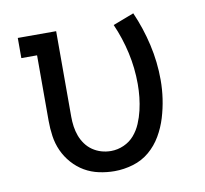

<svg xmlns="http://www.w3.org/2000/svg" viewBox="-66 -606 732 685"><g transform="rotate(-10 300.0 -263.5)"><path d="M296 8Q268 8 240 2Q212 -4 188 -18Q164 -32 145 -53.5Q126 -75 114.5 -100.5Q103 -126 99 -154Q95 -182 95 -210V-447H38V-520H177V-210Q177 -192 179.5 -174.5Q182 -157 188 -140.5Q194 -124 204.5 -109.5Q215 -95 229.5 -85Q244 -75 261 -70Q278 -65 296 -65Q320 -65 342.5 -75Q365 -85 380.5 -103Q396 -121 405.5 -143.5Q415 -166 420.5 -189.5Q426 -213 428.5 -236.5Q431 -260 431 -284Q431 -342 418.5 -398Q406 -454 383 -506L459 -535Q485 -476 499.5 -412.5Q514 -349 514 -284Q514 -250 509 -216Q504 -182 494 -149Q484 -116 466.5 -86Q449 -56 423 -34Q397 -12 363.5 -2Q330 8 296 8Z"/></g></svg>

Font: Iosevka Plex Etoile
Style: Regular
Weight: 400
Designer: Belleve Invis
Foundry: Belleve Invis
Version: Version 25.1.1; ttfautohint (v1.8.4)